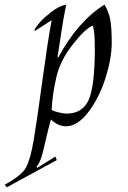

<svg xmlns="http://www.w3.org/2000/svg" viewBox="-140 -538 546 818"><path d="M102 144 -111 260 -120 249Q-48 210 -29 175Q-10 140 4 56Q18 -28 40.5 -194Q63 -360 80 -452L7 -405L9 -416Q16 -426 28.5 -441.5Q41 -457 76 -485Q111 -513 142 -518Q130 -461 120 -392Q110 -323 105 -294L108 -293Q193 -449 305 -518Q323 -489 329.5 -455Q336 -421 336 -355.5Q336 -290 310 -207Q284 -124 237.5 -62Q191 0 141 0Q107 0 77 -29Q65 13 54 62.5Q43 112 36 133.5Q29 155 16 172L19 177Q21 176 96 129ZM143 -54Q212 -54 238 -113Q264 -172 264 -332Q264 -406 255 -429Q223 -416 169.5 -348Q116 -280 99.5 -206.5Q83 -133 80 -70Q88 -64 110 -59Q132 -54 143 -54Z"/></svg>

Font: Felipa
Style: Regular
Weight: 400
Designer: Javier Alcaraz
Foundry: Fontstage
Version: Version 1.001